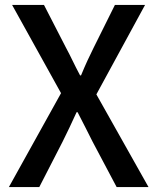

<svg xmlns="http://www.w3.org/2000/svg" viewBox="-20 -757 636 777"><path d="M16 0 227 -380 29 -737H158L247 -564Q261 -538 273.5 -512Q286 -486 304 -452H308Q322 -486 334 -512Q346 -538 359 -564L445 -737H567L370 -375L581 0H452L355 -183Q341 -211 326 -240.5Q311 -270 294 -303H290Q275 -270 261 -240.5Q247 -211 233 -183L139 0Z"/></svg>

Font: Noto Sans SC Medium
Style: Regular
Weight: 500
Designer: Ryoko NISHIZUKA  (kana, bopomofo & ideographs); Paul D. Hunt (Latin, Greek & Cyrillic); Sandoll Communications , Soo-you
Foundry: Adobe
Version: Version 2.004-H2;hotconv 1.0.118;makeotfexe 2.5.65603